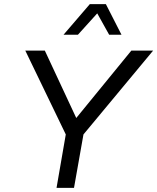

<svg xmlns="http://www.w3.org/2000/svg" viewBox="-20 -914 765 934"><path d="M255 0 300 -260 103 -668H198L351 -340L619 -668H725L386 -260L340 0ZM289 -745 417 -894H495L571 -745H511L453 -849L359 -745Z"/></svg>

Font: Gantari
Style: Italic
Weight: 400
Italic angle: -10°
Designer: Anugrah Pasau
Foundry: Lafontype
Version: Version 1.000; ttfautohint (v1.8.3)